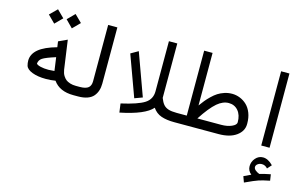

<svg xmlns="http://www.w3.org/2000/svg" viewBox="-118 -1000 2619 1665"><g transform="rotate(15 1192.0 -168.0)"><path d="M312.5 -621.1 376 -685.1 440.9 -621.1 376.5 -556.2ZM153.3 -621.1 218.3 -685.1 282.7 -621.1 218.3 -556.2ZM273.9 -156.7Q283.2 -156.7 326.7 -160.2L310.1 -279.8Q222.2 -252 194.1 -233.6Q166 -215.3 163.6 -182.6Q171.9 -171.4 201.9 -164.1Q231.9 -156.7 273.9 -156.7ZM83.5 -188.5Q83.5 -247.6 135.7 -291.5Q188 -335.4 297.4 -365.7L290 -416.5L368.2 -452.6L404.8 -192.4Q410.2 -160.2 423.1 -139.9Q436 -119.6 450 -108.9Q463.9 -98.1 487.1 -90.8Q510.3 -83.5 539.1 -83.5V0Q414.1 0 357.4 -81.1Q315.9 -74.2 271.5 -74.2Q198.7 -74.2 149.2 -93.3Q99.6 -112.3 89.8 -143.6Q83.5 -166 83.5 -188.5Z M538.1 -83.5H574.2Q628.4 -83.5 651.9 -103.5Q673.3 -122.6 673.3 -160.6V-666.5H755.9V-161.6Q755.9 -92.3 718.8 -48.3Q699.7 -25.4 664.8 -12.7Q629.9 0 581.5 0H538.1Q522 -1 509.8 -13.2Q497.6 -25.4 497.6 -41.5Q497.6 -57.6 510 -70.6Q522.5 -83.5 538.1 -83.5Z M1218.8 -216.8V-666.5H1293.9V-177.7Q1308.1 -140.6 1325 -121.1Q1341.8 -101.6 1369.6 -92.5Q1397.5 -83.5 1444.8 -83.5V0Q1375.5 0 1327.6 -16.6Q1279.8 -33.2 1249.5 -77.6Q1185.1 -2.4 963.9 42.5L953.1 -36.6Q1102.5 -70.3 1160.6 -107.9Q1218.8 -145.5 1218.8 -216.8ZM922.4 -477.5 988.8 -515.6 1126.5 -136.7 1056.2 -110.8Z M1843.3 -83.5Q1898.4 -83.5 1937.7 -100.8Q1977.1 -118.2 1977.1 -141.6Q1977.1 -207 1944.6 -245.1Q1912.1 -283.2 1859.9 -283.2Q1807.6 -283.2 1756.8 -240.2Q1700.2 -191.4 1630.4 -83.5ZM1535.2 -83.5V-666.5H1610.8V-194.8Q1630.9 -222.7 1648.2 -243.9Q1665.5 -265.1 1691.2 -290Q1716.8 -314.9 1741.7 -330.8Q1766.6 -346.7 1799.1 -357.4Q1831.5 -368.2 1867.7 -368.2Q1903.8 -368.2 1938.5 -354.2Q1973.1 -340.3 2000.2 -314.2Q2027.3 -288.1 2043.5 -246.8Q2059.6 -205.6 2059.6 -154.3V-148.4Q2059.6 -84 2001.5 -42Q1943.4 0 1842.8 0H1444.3Q1428.2 -1 1415.5 -13.4Q1402.8 -25.9 1403.3 -41.7Q1403.8 -57.6 1415.8 -70.3Q1427.7 -83 1443.4 -83.5Z M2208.5 266.6Q2174.8 239.7 2174.8 199Q2174.8 158.2 2202.1 126.7Q2229.5 95.2 2269 95.2Q2314.9 95.2 2359.4 141.6L2325.7 179.2Q2304.2 154.3 2274.4 154.3Q2253.4 154.3 2237.5 165.8Q2221.7 177.2 2221.7 193.4Q2221.7 221.7 2273.4 242.7Q2305.2 231.9 2371.1 219.2L2379.4 274.9Q2317.9 287.1 2283.4 298.3Q2249 309.6 2164.1 349.1L2145 296.9Q2203.1 269.5 2208.5 266.6ZM2226.1 0V-666.5H2300.8V0Z"/></g></svg>

Font: GanjNamehSans
Style: Regular
Weight: 400
Designer: Mohammad Saleh Souzanchi
Foundry: http://font-store.ir
Version: Version:0.0.4;RFB:1.2.5;Building:2016-12-11 09:43:53.670092